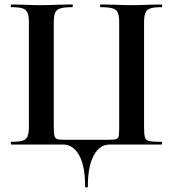

<svg xmlns="http://www.w3.org/2000/svg" viewBox="-20 -645 773 857"><path d="M261 0H30Q28 0 28 -6Q28 -12 30 -12Q65 -12 81 -17Q97 -22 103 -36.5Q109 -51 109 -81V-544Q109 -574 103 -588Q97 -602 81 -607.5Q65 -613 30 -613Q28 -613 28 -619Q28 -625 30 -625L84 -624Q130 -622 158 -622Q192 -622 244 -624L303 -625Q305 -625 305 -619Q305 -613 303 -613Q266 -613 249 -607.5Q232 -602 226 -588Q220 -574 220 -544V-83Q220 -50 223 -38.5Q226 -27 235.5 -24Q245 -21 273 -21H460Q489 -21 498.5 -24Q508 -27 510 -37.5Q512 -48 512 -83V-544Q512 -574 506 -588Q500 -602 483 -607.5Q466 -613 429 -613Q427 -613 427 -619Q427 -625 429 -625L488 -624Q540 -622 574 -622Q602 -622 648 -624L702 -625Q704 -625 704 -619Q704 -613 702 -613Q667 -613 651 -607.5Q635 -602 629 -588Q623 -574 623 -544V-81Q623 -44 627 -31.5Q631 -19 645 -15.5Q659 -12 701 -12Q703 -12 703 -6Q703 0 701 0H470Q425 0 398.5 49Q372 98 372 187Q372 192 366 192Q360 192 360 187Q360 97 333.5 48.5Q307 0 261 0Z"/></svg>

Font: Cormorant SC
Style: Bold
Weight: 700
Designer: Christian Thalmann (Catharsis Fonts)
Foundry: Catharsis Fonts
Version: Version 4.000